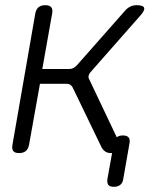

<svg xmlns="http://www.w3.org/2000/svg" viewBox="-20 -580 640 740"><path d="M419 140Q403 140 397.5 132.5Q392 125 394 110L412 10H408Q395 10 386.5 4.5Q378 -1 372 -11L260 -243Q256 -250 250.5 -253.5Q245 -257 237 -257H134L92 -22Q89 -6 79.5 2Q70 10 53.5 10Q37 10 31 2Q25 -6 28 -22L116 -528Q119 -544 128.5 -552Q138 -560 154.5 -560Q171 -560 177.5 -552Q184 -544 181 -528L143 -314H246Q255 -314 262 -317.5Q269 -321 276 -328L463 -540Q472 -550 483 -555Q494 -560 506 -560Q532 -560 535.5 -550Q539 -540 520 -519L329 -302Q323 -295 321.5 -288Q320 -281 324 -274L430 -51Q439 -58 454 -58Q469 -58 475.5 -50.5Q482 -43 479 -27L455 110Q453 125 443.5 132.5Q434 140 419 140Z"/></svg>

Font: Maple Mono ExtraLight
Style: Italic
Weight: 275
Italic angle: -10°
Monospace: yes
Designer: subframe7536
Version: Version 7.000